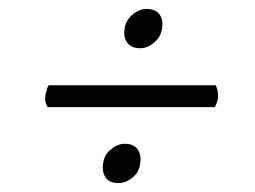

<svg xmlns="http://www.w3.org/2000/svg" viewBox="-20 -505 572 430"><path d="M294 -397Q274 -397 265 -409.5Q256 -422 259 -441Q262 -460 277 -472.5Q292 -485 308 -485Q328 -485 337 -473Q346 -461 343 -441Q340 -422 325 -409.5Q310 -397 294 -397ZM245 -95Q225 -95 216.5 -107.5Q208 -120 211 -139Q213 -158 228.5 -170.5Q244 -183 259 -183Q279 -183 288 -171Q297 -159 294 -139Q292 -120 277 -107.5Q262 -95 245 -95ZM87 -265Q79 -276 82 -295Q84 -299 85 -304.5Q86 -310 89 -314H463Q466 -309 467.5 -301Q469 -293 468 -284Q467 -280 465.5 -275Q464 -270 461 -265Z"/></svg>

Font: Petrona
Style: Italic
Weight: 400
Italic angle: -9°
Designer: Ringo R. Seeber
Foundry: Ringo R. Seeber
Version: Version 2.001; ttfautohint (v1.8.3)